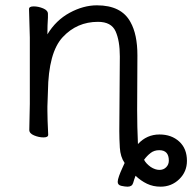

<svg xmlns="http://www.w3.org/2000/svg" viewBox="-20 -505 722 721"><path d="M546 122Q563 133 579 133Q594 133 604 123Q614 113 614 98Q614 59 578 59Q559 59 545.5 69.5Q532 80 521 95Q528 109 546 122ZM430 -293Q430 -352 414 -387.5Q398 -423 348 -423Q269 -423 215.5 -365.5Q162 -308 160 -162Q159 -129 158 -105V-89Q158 -59 161 1Q161 11 143.5 11Q126 11 108 3.5Q90 -4 90 -17L92 -115V-364L89 -471Q89 -481 106.5 -481Q124 -481 142 -473.5Q160 -466 160 -453V-439Q158 -411 158 -376Q190 -429 241.5 -457Q293 -485 344 -485Q436 -485 470 -422Q496 -376 496 -297L495 -92Q495 -29 498 36Q531 0 579 0Q624 0 653 26.5Q682 53 682 99Q682 140 653 168Q624 196 583 196Q555 196 532 185Q509 174 489 155Q484 168 480 182Q476 196 459 196Q450 196 436 193Q422 190 422 178Q422 170 427 156Q432 142 438.5 128Q445 114 448 107Q432 84 430 49.5Q428 15 428 -12Z"/></svg>

Font: LXGW WenKai
Style: Regular
Weight: 400
Designer: LXGW / Fontworks Inc.
Foundry: LXGW / Fontworks Inc.
Version: Version 1.520; June 14, 2025